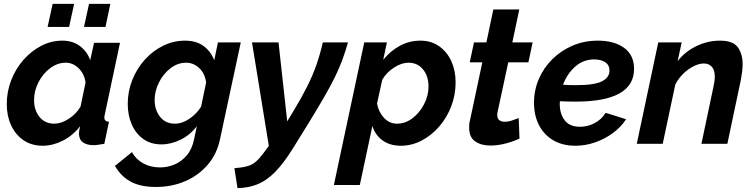

<svg xmlns="http://www.w3.org/2000/svg" viewBox="-20 -743 3896 992"><path d="M201 10Q143 10 101.5 -18.5Q60 -47 37.5 -95.5Q15 -144 15 -205Q15 -270 38 -329Q61 -388 101.5 -434Q142 -480 193.5 -506.5Q245 -533 302 -533Q356 -533 393.5 -504.5Q431 -476 446 -432L466 -522H600L522 -154Q519 -142 519 -136Q519 -115 543 -114L519 0Q501 3 487.5 5Q474 7 464 7Q428 7 408 -8Q388 -23 388 -53Q388 -66 394 -91Q356 -42 304 -16Q252 10 201 10ZM261 -104Q296 -104 335 -129Q374 -154 396 -192L422 -317Q416 -361 386.5 -390Q357 -419 320 -419Q277 -419 239.5 -391Q202 -363 179 -318.5Q156 -274 156 -226Q156 -174 184 -139Q212 -104 261 -104ZM226 -604 252 -723H363L337 -604ZM414 -604 440 -723H550L525 -604Z M786 223Q704 223 653.5 194.5Q603 166 574 114L662 43Q682 80 720 101Q758 122 807 122Q846 122 882.5 106.5Q919 91 946 58.5Q973 26 983 -25L997 -91Q963 -46 913.5 -21.5Q864 3 814 3Q759 3 720 -25Q681 -53 660.5 -100.5Q640 -148 640 -206Q640 -271 663.5 -330Q687 -389 728.5 -435Q770 -481 823.5 -507Q877 -533 936 -533Q994 -533 1031.5 -505.5Q1069 -478 1087 -432L1106 -524H1224L1117 -25Q1101 53 1053 108.5Q1005 164 936 193.5Q867 223 786 223ZM883 -104Q922 -104 959.5 -130Q997 -156 1019 -192L1045 -317Q1039 -363 1009.5 -391Q980 -419 942 -419Q898 -419 861 -390.5Q824 -362 801.5 -317.5Q779 -273 779 -226Q779 -175 807 -139.5Q835 -104 883 -104Z M1191 126Q1231 123 1256.5 116Q1282 109 1300.5 93.5Q1319 78 1340 50L1369 11L1282 -524H1419L1464 -116L1498 -172Q1539 -240 1567.5 -297Q1596 -354 1615 -408.5Q1634 -463 1648 -524H1778Q1764 -475 1748.5 -433Q1733 -391 1710.5 -345Q1688 -299 1654.5 -241Q1621 -183 1572 -103L1492 26Q1445 101 1402 145Q1359 189 1312 208.5Q1265 228 1207 229Z M1862 -524H1979L1960 -434Q1997 -480 2046 -506.5Q2095 -533 2152 -533Q2208 -533 2249 -504Q2290 -475 2312 -426.5Q2334 -378 2334 -318Q2334 -253 2311.5 -194Q2289 -135 2249 -89Q2209 -43 2158 -16.5Q2107 10 2051 10Q1994 10 1956 -18Q1918 -46 1904 -92L1839 213H1705ZM2031 -104Q2074 -104 2111 -132Q2148 -160 2171 -204.5Q2194 -249 2194 -296Q2194 -349 2166 -384Q2138 -419 2090 -419Q2055 -419 2016 -394Q1977 -369 1955 -331L1928 -208Q1936 -164 1964 -134Q1992 -104 2031 -104Z M2404 -83Q2404 -92 2404.5 -101Q2405 -110 2408 -120L2472 -421H2407L2429 -524H2493L2529 -694H2663L2627 -524H2732L2710 -421H2606L2551 -165Q2550 -161 2549.5 -156.5Q2549 -152 2549 -149Q2549 -130 2560 -122Q2571 -114 2587 -114Q2606 -114 2626.5 -121Q2647 -128 2660 -133L2664 -27Q2635 -13 2594 -2Q2553 9 2513 9Q2466 9 2435 -12.5Q2404 -34 2404 -83Z M2953 10Q2886 10 2838 -18.5Q2790 -47 2764.5 -97Q2739 -147 2739 -212Q2739 -277 2764 -335Q2789 -393 2834 -437.5Q2879 -482 2939 -507.5Q2999 -533 3069 -533Q3154 -533 3205 -495.5Q3256 -458 3256 -387Q3256 -218 2954 -218Q2936 -218 2915.5 -218.5Q2895 -219 2873 -220Q2872 -214 2872 -207Q2872 -155 2897.5 -121.5Q2923 -88 2977 -88Q3017 -88 3052.5 -107Q3088 -126 3109 -160L3215 -127Q3188 -86 3146.5 -55.5Q3105 -25 3055 -7.5Q3005 10 2953 10ZM3050 -436Q2994 -436 2952 -399Q2910 -362 2889 -305Q2906 -304 2922.5 -303.5Q2939 -303 2955 -303Q3052 -303 3090.5 -323Q3129 -343 3129 -378Q3129 -407 3107 -421.5Q3085 -436 3050 -436Z M3381 -524H3502L3481 -427Q3519 -476 3577.5 -504.5Q3636 -533 3700 -533Q3768 -533 3792.5 -498Q3817 -463 3817 -412Q3817 -392 3814 -370.5Q3811 -349 3807 -327L3738 0H3604L3666 -294Q3673 -324 3673 -347Q3673 -382 3657.5 -398.5Q3642 -415 3616 -415Q3592 -415 3564 -401Q3536 -387 3510.5 -362.5Q3485 -338 3469 -306L3404 0H3270Z"/></svg>

Font: Raleway
Style: Bold Italic
Weight: 700
Italic angle: -12°
Designer: Matt McInerney, Pablo Impallari, Rodrigo Fuenzalida
Foundry: Matt McInerney, Pablo Impallari, Rodrigo Fuenzalida
Version: Version 4.101;RELEASE